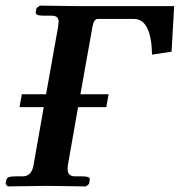

<svg xmlns="http://www.w3.org/2000/svg" viewBox="-22 -668 644 688"><path d="M259.8 -646H602.1L592.8 -482.9L522.9 -472.2Q520 -600.1 458 -600.1H328.1Q314 -600.1 309.1 -570.8L266.1 -330.1H367.2L358.9 -284.2H257.8L221.2 -76.2Q221.2 -73.2 220.7 -68.6Q220.2 -64 220.2 -62Q220.2 -36.1 247.1 -36.1H272.9Q301.8 -36.1 299.8 -23.9L296.9 -8.8L286.1 0Q181.2 -2 145 -2L5.9 0L-2 -8.8L1 -23.9Q2 -36.1 33.2 -36.1H59.1Q91.3 -36.1 98.1 -76.2L134.8 -284.2H47.9L56.2 -330.1H143.1L186 -570.8Q188 -588.9 188 -590.8Q188 -611.8 163.1 -611.8H133.8Q104 -611.8 106 -624L108.9 -639.2L121.1 -647.9Q247.6 -646 259.8 -646Z"/></svg>

Font: Linux Libertine
Style: Semibold Italic
Weight: 600
Italic angle: -11.5°
Designer: Philipp H. Poll
Foundry: Philipp H. Poll
Version: Version 5.1.2 ; ttfautohint (v0.9)